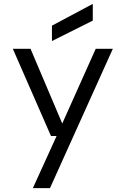

<svg xmlns="http://www.w3.org/2000/svg" viewBox="-20 -747 640 987"><path d="M149 220 271 -48H242L46 -496H137L300 -112L472 -496H560L237 220ZM247 -536V-615L457 -727V-641Z"/></svg>

Font: DM Mono
Style: Regular
Weight: 400
Designer: Colophon Foundry
Foundry: Colophon Foundry
Version: Version 1.000; ttfautohint (v1.8.2.53-6de2)